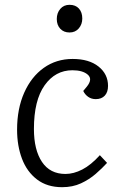

<svg xmlns="http://www.w3.org/2000/svg" viewBox="-20 -764 514 798"><path d="M282 -519Q350 -519 389.5 -487.5Q429 -456 429 -407Q429 -381 415.5 -366.5Q402 -352 378 -352Q360 -352 346.5 -361.5Q333 -371 326 -386L341 -404Q366 -435 345 -453.5Q324 -472 281 -472Q210 -472 165.5 -409.5Q121 -347 121 -228Q121 -141 154.5 -91Q188 -41 252 -41Q286 -41 322 -59.5Q358 -78 395 -119L425 -87Q405 -65 378 -41.5Q351 -18 316.5 -2Q282 14 238 14Q176 14 134 -18Q92 -50 71.5 -104Q51 -158 51 -225Q51 -312 80.5 -378.5Q110 -445 162 -482Q214 -519 282 -519ZM216 -685Q216 -710 230.5 -727Q245 -744 269 -744Q294 -744 308 -728.5Q322 -713 322 -687Q322 -663 307.5 -646Q293 -629 269 -629Q245 -629 230.5 -644.5Q216 -660 216 -685Z"/></svg>

Font: Literata 12pt Light
Style: Italic
Weight: 300
Italic angle: -2°
Designer: Latin by Veronika Burian and Jose Scaglione. Greek by Irene Vlachou. Cyrillic by Vera Evstafieva
Foundry: TypeTogether
Version: Version 3.002